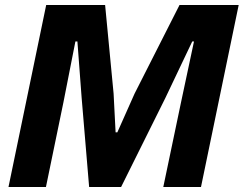

<svg xmlns="http://www.w3.org/2000/svg" viewBox="-20 -749 976 769"><path d="M14 0 165 -729H401L435 -374L443 -219H450L519 -374L699 -729H936L785 0H634L705 -339L757 -583H750L642 -356L465 0H337L307 -357L290 -583H282L234 -339L164 0Z"/></svg>

Font: Mona Sans ExtraLight
Style: Bold Italic
Weight: 700
Italic angle: -11.6951°
Version: Version 2.000